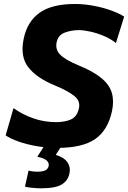

<svg xmlns="http://www.w3.org/2000/svg" viewBox="-20 -748 659 988"><path d="M274 13Q219 13 167 3.8Q115 -5.5 73.8 -20.2Q32.5 -35 9 -51.5L49.5 -191.5Q95 -159 151.2 -139.2Q207.5 -119.5 268 -119.5Q314 -119.5 345.2 -133.5Q376.5 -147.5 386 -189.5Q395 -229 361.2 -255.2Q327.5 -281.5 262 -308.5Q169 -346.5 125.8 -401.8Q82.5 -457 102 -549Q120 -636.5 183.2 -682Q246.5 -727.5 365.5 -727.5Q413.5 -727.5 462.2 -718.2Q511 -709 552.2 -694Q593.5 -679 619 -662.5L576.5 -526.5Q549.5 -548.5 514 -563.2Q478.5 -578 444.2 -585.5Q410 -593 387 -593Q346.5 -593 313 -580.2Q279.5 -567.5 271.5 -531Q263.5 -494 289.2 -467.2Q315 -440.5 384.5 -411.5Q460.5 -380.5 501.8 -346.2Q543 -312 555.2 -270.8Q567.5 -229.5 556.5 -177Q535.5 -78.5 470.2 -32.8Q405 13 274 13ZM190.5 221Q171.5 221 145.5 218.5Q119.5 216 108.5 212.5L127 129.5Q132 131.5 144.5 133.5Q157 135.5 171.5 135.5Q199.5 135.5 213.2 128.5Q227 121.5 230.5 106Q233.5 92 222 79.5Q210.5 67 172 58.5L226.5 -27H304.5L298.5 0L267 49Q310.5 62 327.5 87.8Q344.5 113.5 337.5 144Q330 181.5 297.8 201.2Q265.5 221 190.5 221Z"/></svg>

Font: Commissioner
Style: Bold Italic
Weight: 700
Italic angle: -12°
Designer: Kostas Bartsokas
Foundry: Kostas Bartsokas
Version: Version 1.000; ttfautohint (v1.8.3)